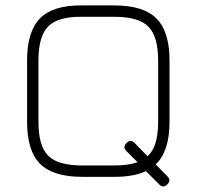

<svg xmlns="http://www.w3.org/2000/svg" viewBox="-20 -653 726 709"><path d="M283 0Q176 0 128 -48Q80 -96 80 -203V-430Q80 -537 128 -585.5Q176 -634 282 -633H403Q510 -633 558 -584.5Q606 -536 606 -430V-203Q606 -94 555 -46L598 -2Q613 13 598 28Q583 43 568 28L519 -21Q474 0 403 0ZM122 -203Q122 -114 158 -78Q194 -42 283 -42H403Q454 -42 488 -54L447 -95Q432 -110 447 -125Q462 -140 477 -125L525 -76Q564 -111 564 -203V-430Q564 -518 528 -554.5Q492 -591 403 -591H282Q194 -592 158 -555.5Q122 -519 122 -430Z"/></svg>

Font: Jura Light
Style: Regular
Weight: 300
Designer: Daniel Johnson, Alexei Vanyashin
Foundry: Daniel Johnson
Version: Version 5.103